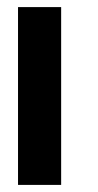

<svg xmlns="http://www.w3.org/2000/svg" viewBox="-20 -521 277 541"><path d="M152.3 0V-501H30.8V0Z"/></svg>

Font: Ride
Style: Bold
Weight: 700
Version: Version 3.000